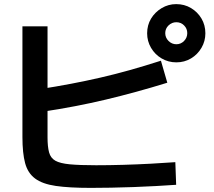

<svg xmlns="http://www.w3.org/2000/svg" viewBox="-20 -875 1040 933"><path d="M421 38Q316 38 251 28.5Q186 19 150.5 -7.5Q115 -34 102 -82.5Q89 -131 89 -209V-747H211V-207Q211 -162 218.5 -134.5Q226 -107 249 -94Q272 -81 319.5 -76.5Q367 -72 447 -72Q510 -72 578.5 -74Q647 -76 712.5 -79.5Q778 -83 832 -87L836 23Q792 26 739 29Q686 32 629.5 34Q573 36 519.5 37Q466 38 421 38ZM168 -441Q252 -454 325.5 -468Q399 -482 468.5 -498Q538 -514 609.5 -534Q681 -554 762 -580L793 -473Q641 -426 494 -391Q347 -356 186 -332ZM837 -572Q798 -572 765.5 -591Q733 -610 714 -642.5Q695 -675 695 -713Q695 -753 714 -784.5Q733 -816 765.5 -835.5Q798 -855 836 -855Q876 -855 908 -836Q940 -817 959 -785Q978 -753 978 -713Q978 -675 959 -642.5Q940 -610 908 -591Q876 -572 837 -572ZM837 -660Q859 -660 874.5 -676Q890 -692 890 -714Q890 -736 874.5 -751.5Q859 -767 837 -767Q815 -767 799 -751.5Q783 -736 783 -714Q783 -692 799 -676Q815 -660 837 -660Z"/></svg>

Font: M PLUS 2 Thin SemiBold
Style: Regular
Weight: 600
Version: Version 1.001